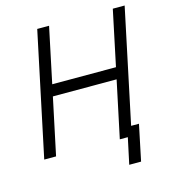

<svg xmlns="http://www.w3.org/2000/svg" viewBox="-124 -812 962 1065"><g transform="rotate(-15 357.5 -280.0)"><path d="M38 0H106L175 -326H541L472 0H518L486 150H554L597 -56H552L690 -710H622L555 -392H189L256 -710H188Z"/></g></svg>

Font: Geist Light
Style: Italic
Weight: 300
Italic angle: -12°
Designer: Basement.studio, Andrés Briganti, Mateo Zaragoza
Foundry: Basement.studio, Vercel, Andrés Briganti, Guido Ferreyra, Mateo Zaragoza
Version: Version 1.500